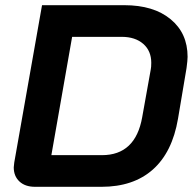

<svg xmlns="http://www.w3.org/2000/svg" viewBox="-20 -720 743 740"><path d="M33 -75Q33 -80 35 -94L142 -700H459Q572 -700 637.5 -646Q703 -592 703 -501Q703 -488 699 -458L666 -262Q644 -133 569 -66.5Q494 0 371 0H115Q77 0 55 -20.5Q33 -41 33 -75ZM373 -122Q502 -122 528 -268L561 -452Q563 -461 563 -478Q563 -524 532 -551Q501 -578 449 -578H258L178 -122Z"/></svg>

Font: Bai Jamjuree
Style: Bold Italic
Weight: 700
Italic angle: -10°
Designer: Katatrad Aksorn Co.,Ltd.
Foundry: Cadson Demak Co.,Ltd.
Version: Version 1.000; ttfautohint (v1.6)